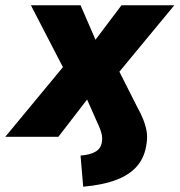

<svg xmlns="http://www.w3.org/2000/svg" viewBox="-69 -518 680 727"><path d="M246 189 236 71Q274 68 294 55.5Q314 43 317 18Q319 6 317 -5Q315 -16 310.5 -28Q306 -40 299 -55L248 -170H283L152 0H-49L196 -296L197 -210L48 -498H236L305 -339H271L391 -498H591L352 -209L357 -298L451 -112Q464 -89 473 -66.5Q482 -44 486 -22Q490 0 486 25Q480 74 452.5 108Q425 142 374 162Q323 182 246 189Z"/></svg>

Font: Nunito Sans 10pt SemiCondensed Black
Style: Italic
Weight: 900
Width: 4
Italic angle: -9°
Designer: Vernon Adams
Foundry: Vernon Adams
Version: Version 3.101;gftools[0.9.27]